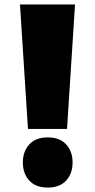

<svg xmlns="http://www.w3.org/2000/svg" viewBox="-20 -830 428 865"><path d="M318 -810 282 -249H106L70 -810ZM307 -98Q307 -48 278 -16.5Q249 15 195 15Q141 15 112 -16.5Q83 -48 83 -98Q83 -148 112 -179.5Q141 -211 195 -211Q249 -211 278 -179.5Q307 -148 307 -98Z"/></svg>

Font: TypoPRO Sinkin Sans
Style: 900 X Black
Weight: 950
Designer: Keith Bates
Foundry: K-Type
Version: Sinkin Sans (version 1.0)  by Keith Bates   •   © 2014   www